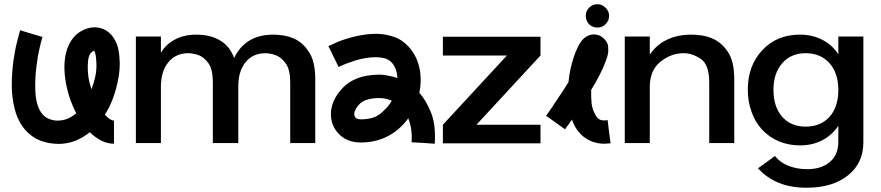

<svg xmlns="http://www.w3.org/2000/svg" viewBox="-20 -672 4124 899"><path d="M3905.3 -251Q3905.3 -329.1 3864.3 -376Q3822.3 -422.9 3752 -422.9Q3683.6 -422.9 3642.6 -376Q3601.6 -329.1 3601.6 -251Q3601.6 -171.9 3642.6 -125Q3683.6 -79.1 3752 -79.1Q3822.3 -79.1 3864.3 -125Q3905.3 -171.9 3905.3 -251ZM4022.5 -501Q4022.5 -335.9 4022.5 -4.9Q4022.5 91.8 3950.2 149.4Q3877.9 207 3756.8 207Q3683.6 207 3627.9 184.6Q3571.3 162.1 3530.3 117.2Q3529.3 117.2 3529.3 116.2Q3529.3 116.2 3530.3 115.2Q3555.7 96.7 3608.4 58.6Q3608.4 58.6 3609.4 59.6Q3632.8 88.9 3671.9 104.5Q3711.9 120.1 3758.8 120.1Q3827.1 120.1 3866.2 85.9Q3905.3 52.7 3905.3 -7.8Q3905.3 -33.2 3905.3 -83Q3876 -39.1 3829.1 -14.6Q3783.2 8.8 3725.6 8.8Q3673.8 8.8 3627.9 -9.8Q3582 -29.3 3548.8 -64.5Q3515.6 -100.6 3499 -148.4Q3481.4 -196.3 3481.4 -252Q3481.4 -365.2 3549.8 -437.5Q3617.2 -509.8 3725.6 -509.8Q3783.2 -509.8 3829.1 -486.3Q3876 -462.9 3905.3 -418Q3905.3 -446.3 3905.3 -501Q3934.6 -501 3959 -501Q3983.4 -501 4022.5 -501ZM3418 -301.8Q3418 -202.1 3418 -2Q3378.9 -2 3300.8 -2Q3300.8 -96.7 3300.8 -286.1Q3300.8 -370.1 3260.7 -396.5Q3221.7 -422.9 3180.7 -422.9Q3122.1 -422.9 3072.3 -382.8Q3022.5 -342.8 3022.5 -265.6Q3022.5 -177.7 3022.5 -2Q2983.4 -2 2905.3 -2Q2905.3 -168 2905.3 -501Q2944.3 -501 3022.5 -501Q3022.5 -472.7 3022.5 -416Q3053.7 -462.9 3103.5 -486.3Q3152.3 -509.8 3217.8 -509.8Q3241.2 -509.8 3266.6 -505.9Q3291 -502 3314.5 -492.2Q3357.4 -474.6 3387.7 -429.7Q3418 -385.7 3418 -301.8ZM2722.7 -597.7Q2722.7 -620.1 2738.3 -635.7Q2753.9 -652.3 2777.3 -652.3Q2799.8 -652.3 2815.4 -635.7Q2832 -620.1 2832 -597.7Q2832 -575.2 2815.4 -558.6Q2799.8 -543 2777.3 -543Q2753.9 -543 2738.3 -558.6Q2722.7 -575.2 2722.7 -597.7ZM2838.9 -1Q2831.1 0 2824.2 0Q2817.4 1 2810.5 1Q2763.7 1 2727.5 -21.5Q2691.4 -43 2668.9 -85.9Q2666 -91.8 2663.1 -98.6Q2660.2 -104.5 2658.2 -112.3Q2650.4 -101.6 2642.6 -89.8Q2633.8 -79.1 2626 -66.4Q2596.7 -87.9 2537.1 -129.9Q2564.5 -168 2590.8 -209Q2618.2 -249 2641.6 -287.1Q2648.4 -351.6 2667 -406.2Q2685.5 -460 2706.1 -484.4Q2722.7 -502.9 2744.1 -508.8Q2764.6 -513.7 2786.1 -505.9Q2799.8 -500 2810.5 -488.3Q2821.3 -477.5 2826.2 -461.9Q2828.1 -454.1 2828.1 -435.5Q2829.1 -417 2812.5 -376Q2803.7 -352.5 2788.1 -322.3Q2772.5 -291 2748 -251Q2747.1 -218.8 2750 -188.5Q2753.9 -158.2 2766.6 -136.7Q2773.4 -121.1 2786.1 -113.3Q2798.8 -105.5 2825.2 -109.4Q2828.1 -82 2831.1 -59.6Q2834 -37.1 2838.9 -1ZM2510.7 -412.1Q2411.1 -303.7 2210.9 -87.9Q2310.5 -87.9 2510.7 -87.9Q2510.7 -58.6 2510.7 -1Q2358.4 -1 2053.7 -1Q2053.7 -29.3 2053.7 -86.9Q2053.7 -86.9 2053.7 -87.9Q2153.3 -196.3 2353.5 -412.1Q2253.9 -412.1 2053.7 -412.1Q2053.7 -441.4 2053.7 -500Q2206.1 -500 2510.7 -500Q2510.7 -470.7 2510.7 -413.1Q2510.7 -413.1 2510.7 -413.1Q2510.7 -413.1 2510.7 -412.1ZM1814.5 -200.2Q1799.8 -207 1785.2 -210Q1769.5 -212.9 1753.9 -212.9Q1752.9 -212.9 1752 -212.9Q1750 -212.9 1750 -212.9Q1688.5 -210.9 1663.1 -184.6Q1638.7 -158.2 1638.7 -137.7Q1638.7 -128.9 1643.6 -122.1Q1648.4 -114.3 1668 -113.3Q1729.5 -112.3 1764.6 -142.6Q1799.8 -172.9 1814.5 -200.2ZM1943.4 -237.3Q1972.7 -206.1 1997.1 -147.5Q2021.5 -89.8 2015.6 1Q1979.5 -2 1907.2 -5.9Q1909.2 -38.1 1905.3 -66.4Q1901.4 -94.7 1891.6 -118.2Q1852.5 -63.5 1793.9 -33.2Q1735.4 -3.9 1666 -4.9Q1605.5 -5.9 1568.4 -43Q1530.3 -80.1 1529.3 -136.7Q1529.3 -202.1 1585 -260.7Q1640.6 -319.3 1747.1 -322.3Q1770.5 -323.2 1793.9 -318.4Q1818.4 -314.5 1840.8 -306.6Q1839.8 -328.1 1833 -347.7Q1826.2 -366.2 1813.5 -379.9Q1800.8 -393.6 1780.3 -399.4Q1759.8 -404.3 1736.3 -404.3Q1691.4 -403.3 1643.6 -388.7Q1594.7 -373 1565.4 -358.4Q1549.8 -391.6 1517.6 -456.1Q1525.4 -460 1558.6 -474.6Q1590.8 -488.3 1636.7 -500Q1660.2 -505.9 1687.5 -509.8Q1713.9 -513.7 1741.2 -513.7Q1782.2 -513.7 1822.3 -500Q1862.3 -487.3 1892.6 -454.1Q1929.7 -414.1 1943.4 -356.4Q1956.1 -298.8 1943.4 -237.3ZM1456.1 -301.8Q1456.1 -202.1 1456.1 -2Q1417 -2 1338.9 -2Q1338.9 -96.7 1338.9 -286.1Q1338.9 -343.8 1319.3 -373Q1299.8 -401.4 1274.4 -412.1Q1261.7 -418 1248 -419.9Q1234.4 -422.9 1223.6 -422.9Q1164.1 -422.9 1129.9 -380.9Q1095.7 -338.9 1095.7 -265.6Q1095.7 -177.7 1095.7 -2Q1055.7 -2 976.6 -2Q976.6 -96.7 976.6 -286.1Q976.6 -343.8 958 -373Q938.5 -401.4 914.1 -412.1Q900.4 -418 887.7 -419.9Q874 -422.9 862.3 -422.9Q802.7 -422.9 768.6 -380.9Q733.4 -338.9 733.4 -265.6Q733.4 -177.7 733.4 -2Q694.3 -2 616.2 -2Q616.2 -168 616.2 -501Q655.3 -501 733.4 -501Q733.4 -475.6 733.4 -424.8Q757.8 -465.8 799.8 -487.3Q842.8 -509.8 897.5 -509.8Q965.8 -509.8 1010.7 -482.4Q1056.6 -455.1 1076.2 -400.4Q1102.5 -455.1 1148.4 -482.4Q1194.3 -509.8 1258.8 -509.8Q1282.2 -509.8 1306.6 -505.9Q1331.1 -502 1354.5 -492.2Q1396.5 -474.6 1425.8 -429.7Q1456.1 -385.7 1456.1 -301.8ZM420.9 -434.6Q397.5 -426.8 392.6 -389.6Q388.7 -351.6 393.6 -315.4Q395.5 -299.8 399.4 -284.2Q403.3 -268.6 408.2 -253.9Q432.6 -316.4 431.6 -368.2Q430.7 -419.9 420.9 -434.6ZM490.2 -168Q485.4 -160.2 480.5 -151.4Q476.6 -143.6 470.7 -135.7Q482.4 -122.1 494.1 -114.3Q504.9 -107.4 513.7 -107.4Q513.7 -71.3 513.7 1Q482.4 1 454.1 -13.7Q425.8 -28.3 400.4 -52.7Q367.2 -26.4 330.1 -11.7Q292 2 251 2Q248 2 245.1 1Q241.2 1 237.3 1Q188.5 -2 149.4 -22.5Q110.4 -43.9 84 -82Q58.6 -119.1 47.9 -166Q36.1 -213.9 35.2 -263.7Q35.2 -271.5 35.2 -280.3Q35.2 -304.7 37.1 -328.1Q39.1 -360.4 43 -388.7Q50.8 -443.4 61.5 -482.4Q71.3 -520.5 74.2 -530.3Q91.8 -525.4 126 -514.6Q143.6 -509.8 178.7 -499Q170.9 -473.6 164.1 -440.4Q156.2 -408.2 152.3 -373Q142.6 -307.6 145.5 -244.1Q148.4 -179.7 173.8 -143.6Q185.5 -127 203.1 -118.2Q219.7 -109.4 244.1 -107.4Q272.5 -106.4 295.9 -116.2Q319.3 -126 336.9 -141.6Q318.4 -177.7 304.7 -218.8Q292 -258.8 286.1 -298.8Q272.5 -392.6 299.8 -456.1Q327.1 -519.5 389.6 -539.1Q421.9 -548.8 452.1 -540Q481.4 -532.2 502.9 -506.8Q518.6 -488.3 528.3 -461.9Q537.1 -435.5 539.1 -405.3Q544.9 -348.6 530.3 -285.2Q516.6 -221.7 490.2 -168Z"/></svg>

Font: umazing
Style: Display
Weight: 400
Designer: umazing